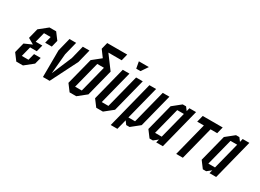

<svg xmlns="http://www.w3.org/2000/svg" viewBox="-30 -1332 2813 2080"><g transform="rotate(30 1376.0 -292.0)"><path d="M312.5 -83.3 208.3 0H125L62.5 -83.3L94.2 -208.3L188.3 -250L115.8 -291.7L147.5 -416.7L251.7 -500H335L397.5 -416.7L376.7 -333.3H293.3L314.2 -416.7H230.8L199.2 -291.7H282.5L260.8 -208.3H177.5L145.8 -83.3H229.2L250.8 -166.7H334.2Z M501.7 -500H585L543.3 -333.3L520.8 -83.3L626.7 -333.3L668.3 -500H751.7L710 -333.3L541.7 0H458.3L460 -333.3Z M812.5 -83.3H895.8L980.8 -416.7H897.5ZM1127.5 -666.7 1106.7 -583.3H940L1064.2 -416.7L979.2 -83.3L875 0H791.7L729.2 -83.3L814.2 -416.7L918.3 -500L856.7 -583.3L877.5 -666.7Z M1168.3 -500H1251.7L1145.8 -83.3H1229.2L1335 -500H1418.3L1312.5 -83.3L1208.3 0H1125L1062.5 -83.3ZM1288.3 -583.3 1273.3 -666.7H1398.3L1341.7 -583.3Z M1479.2 -83.3H1562.5L1668.3 -500H1751.7L1645.8 -83.3L1541.7 0H1500L1469.2 -41.7L1437.5 83.3H1354.2L1501.7 -500H1585Z M1885.8 -41.7 1833.3 0H1791.7L1729.2 -83.3L1814.2 -416.7L1918.3 -500H1960L1991.7 -458.3L2001.7 -500H2085L1958.3 0H1875ZM1980.8 -416.7H1897.5L1812.5 -83.3H1895.8Z M2208.3 0H2125L2230.8 -416.7H2147.5L2168.3 -500H2418.3L2397.5 -416.7H2314.2Z M2552.5 -41.7 2500 0H2458.3L2395.8 -83.3L2480.8 -416.7L2585 -500H2626.7L2658.3 -458.3L2668.3 -500H2751.7L2625 0H2541.7ZM2647.5 -416.7H2564.2L2479.2 -83.3H2562.5Z"/></g></svg>

Font: Yulong
Style: Italic
Weight: 400
Italic angle: -14.25°
Designer: GGBotNet
Foundry: f0n7.com
Version: 1.00